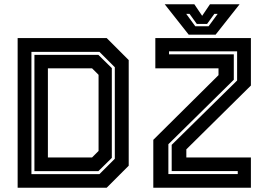

<svg xmlns="http://www.w3.org/2000/svg" viewBox="-20 -878 1246 898"><path d="M62.5 0V-700H479L582 -597V-103L479 0ZM204 -141.5H410.5L441 -172V-528L410.5 -558.5H204ZM127 -63.5H445L517 -135.5V-563.5L445 -635.5H127ZM141 -77.5V-621.5H440L503 -559.5V-139.5L440 -77.5ZM767.5 -64H1092V-78H783V-200.5L1089 -501.5V-638H770.5V-624H1073.5V-505L767.5 -203.5ZM697 0V-224L1002 -526.5V-558.5H706.5V-700H1153.5V-478L851.5 -179.5V-141.5H1153.5V0ZM862.5 -716 750.5 -858H889L925.5 -804L962 -858H1100.5L988.5 -716ZM893.5 -755H955.5L998 -813H982.5L948.5 -766H900.5L866.5 -813H851Z"/></svg>

Font: Tourney Thin
Style: Bold
Weight: 700
Version: Version 1.015